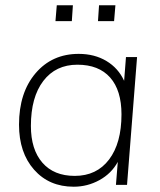

<svg xmlns="http://www.w3.org/2000/svg" viewBox="-20 -700 605 727"><path d="M457 -484H499L461 0H419L426 -87Q402 -43 356.5 -18Q311 7 259 7Q166 7 109 -57.5Q52 -122 52 -228Q52 -349 114.5 -422.5Q177 -496 278 -496Q338 -496 383 -469Q428 -442 450 -394ZM440 -267Q440 -358 397 -406.5Q354 -455 273 -455Q191 -455 144 -393.5Q97 -332 97 -223Q97 -134 140.5 -84Q184 -34 263 -34Q346 -34 393 -96Q440 -158 440 -267ZM190 -620 195 -680H256L252 -620ZM351 -620 355 -680H417L412 -620Z"/></svg>

Font: Iunito ExtraLight
Style: Italic
Weight: 200
Italic angle: -4.541°
Designer: Vernon Adams
Foundry: Vernon Adams
Version: Version 2.001;November 30, 2019;FontCreator 12.0.0.2547 64-b